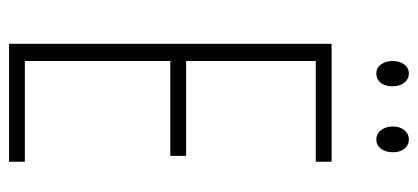

<svg xmlns="http://www.w3.org/2000/svg" viewBox="-270 -655 925 425"><g transform="rotate(90 192.5 -442.5)"><path d="M338 0H77V-714H338V-679H115V-392H325V-357H115V-35H338ZM115 -849Q115 -864 122.5 -874.5Q130 -885 143 -885Q155 -885 163 -875Q171 -865 171 -849Q171 -832 163 -822.5Q155 -813 143 -813Q130 -813 122.5 -823.5Q115 -834 115 -849ZM260 -850Q260 -865 268 -875Q276 -885 289 -885Q301 -885 309 -875.5Q317 -866 317 -850Q317 -833 309 -823Q301 -813 289 -813Q276 -813 268 -823.5Q260 -834 260 -850Z"/></g></svg>

Font: Noto Sans Malayalam ExtraCondensed ExtraLight
Style: Regular
Weight: 200
Width: 2
Designer: Jelle Bosma - Monotype Design Team
Foundry: Monotype Imaging Inc.
Version: Version 2.104; ttfautohint (v1.8.4.7-5d5b)